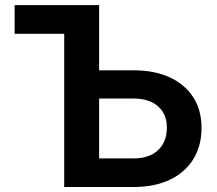

<svg xmlns="http://www.w3.org/2000/svg" viewBox="-20 -748 868 768"><path d="M38.6 -612.8V-727.5H292.5V-612.8ZM328.6 -466.8H513.7Q597.7 -466.8 658.7 -438.7Q719.7 -410.6 752.9 -359.1Q786.1 -307.6 786.1 -236.8Q786.1 -164.1 752.9 -110.8Q719.7 -57.6 658.9 -28.8Q598.1 0 513.7 0H236.8V-727.5H376.5V-114.3H513.7Q576.7 -114.3 612.1 -147.2Q647.5 -180.2 647.5 -238.3Q647.5 -274.4 631.3 -300.3Q615.2 -326.2 585.4 -340.1Q555.7 -354 513.7 -354H328.6Z"/></svg>

Font: Inter Cardless
Style: Bold
Weight: 700
Designer: Rasmus Andersson
Foundry: rsms
Version: Version 4.001;git-9221beed3